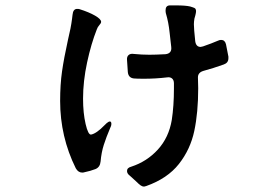

<svg xmlns="http://www.w3.org/2000/svg" viewBox="-20 -647 1040 712"><path d="M827 -431Q827 -414 810 -408Q771 -394 734 -384Q714 -378 714 -360L715 -320Q715 -230 700.5 -161.5Q686 -93 643.5 -39Q601 15 522 43L514 45Q508 45 501.5 40.5Q495 36 484 25L462 5Q451 -3 451 -13Q451 -25 467 -29Q525 -48 565.5 -92.5Q606 -137 617 -202Q625 -254 625 -319V-338Q625 -350 618 -356Q611 -362 599 -360Q557 -355 514 -355Q488 -355 477 -356Q456 -358 454 -380L451 -425Q450 -437 457 -443Q464 -449 476 -447Q506 -444 534 -444Q556 -444 594 -446Q618 -449 615 -473L609 -526Q605 -565 595 -598Q594 -602 594 -609Q594 -626 609 -627H633Q668 -627 685 -623Q687 -622 694.5 -620Q702 -618 705 -614Q707 -610 707 -606Q707 -600 704.5 -590.5Q702 -581 701 -578Q699 -566 699 -557Q699 -541 704 -494Q707 -473 724 -473L733 -475Q765 -486 788 -496Q794 -499 800 -499Q814 -499 818 -483L827 -437ZM368 -183Q385 -201 391 -195Q393 -193 393 -188Q393 -180 388 -171Q374 -138 365 -110Q356 -82 353 -48Q351 -27 334 -20Q316 -13 292 -8Q289 -7 285 -7Q270 -7 261 -23Q203 -140 203 -273Q203 -333 210 -382Q217 -431 232 -499Q243 -544 247 -576L249 -592Q251 -614 266 -614Q272 -614 275 -613Q310 -602 332.5 -589Q355 -576 355 -566Q355 -561 348.5 -554Q342 -547 339 -538Q318 -485 303 -415.5Q288 -346 288 -281Q288 -228 297.5 -187Q307 -146 318 -148Q338 -152 368 -183Z"/></svg>

Font: Shippori Gochic B2 Bold
Style: Regular
Weight: 700
Designer: FONTDASU
Foundry: FONTDASU / Google Inc. / but / Adobe
Version: Version 1.130